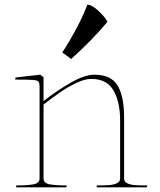

<svg xmlns="http://www.w3.org/2000/svg" viewBox="-20 -800 685 820"><path d="M149 -428V-38Q149 -18 124 -13Q99 -8 49 -8V0H262L266 -8Q216 -8 191 -13Q166 -18 166 -38V-354Q168 -355 169 -356Q205 -384 237 -406Q269 -428 305.5 -445.5Q342 -463 370 -463Q436 -463 464.5 -414Q493 -365 493 -286V-38V-36Q492 -23 478.5 -17Q465 -11 445.5 -9.5Q426 -8 393 -8V0H606L610 -8H606Q575 -8 555.5 -9.5Q536 -11 523 -17.5Q510 -24 510 -38V-298Q510 -389 482 -435Q454 -481 383 -481Q343 -481 286 -449Q229 -417 173 -374L166 -368Q166 -396 166 -410Q166 -424 166 -451V-470L152 -481L46 -469L45 -460Q103 -460 121.5 -458.5Q140 -457 144.5 -451.5Q149 -446 149 -428ZM284 -548 246 -576Q277 -623 307 -679.5Q337 -736 353 -780Q372 -780 400.5 -753.5Q429 -727 439 -707Q378 -633 284 -548Z"/></svg>

Font: TMT Limkin
Style: Regular
Weight: 400
Designer: Gabriel Drozdov
Version: Version 1.000;Glyphs 3.1.2 (3151)